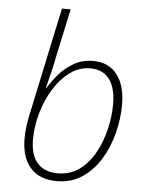

<svg xmlns="http://www.w3.org/2000/svg" viewBox="-54 -804 649 858"><g transform="rotate(5 270.5 -375.0)"><path d="M233 10Q154 10 113.5 -37Q73 -84 73 -168Q73 -194 77.5 -227Q82 -260 90 -294L189 -760H228L183 -550Q177 -518 167 -475.5Q157 -433 148 -399H150Q168 -430 196 -462.5Q224 -495 262 -517Q300 -539 349 -539Q418 -539 456 -490.5Q494 -442 494 -355Q494 -292 477.5 -227.5Q461 -163 428.5 -109.5Q396 -56 347 -23Q298 10 233 10ZM234 -25Q289 -25 330 -54.5Q371 -84 398.5 -133Q426 -182 440 -240Q454 -298 454 -355Q454 -426 425 -465.5Q396 -505 339 -505Q290 -505 248.5 -475Q207 -445 176 -395Q145 -345 128 -285Q111 -225 111 -166Q111 -97 142.5 -61Q174 -25 234 -25Z"/></g></svg>

Font: Noto Sans Disp ExtLt
Style: Italic
Weight: 200
Italic angle: -12°
Designer: Monotype Design Team
Foundry: Monotype Imaging Inc.
Version: Version 2.000;GOOG;noto-source:20170915:90ef993387c0